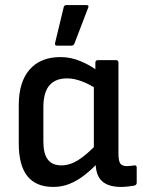

<svg xmlns="http://www.w3.org/2000/svg" viewBox="-20 -726 562 757"><path d="M190 11Q122 11 88 -31.5Q54 -74 54 -160V-312Q54 -403 97 -452Q140 -501 219 -501Q260 -501 299.5 -484Q339 -467 364 -447V-373Q335 -393 303.5 -405Q272 -417 245 -417Q198 -417 174.5 -389Q151 -361 151 -303V-167Q151 -120 168.5 -97Q186 -74 222 -74Q255 -74 288 -94.5Q321 -115 367 -163L371 -89Q342 -58 313 -35.5Q284 -13 254 -1Q224 11 190 11ZM457 11Q407 11 382 -12Q357 -35 357 -86V-107L350 -131V-403L356 -433V-479Q356 -489 367 -489H437Q447 -489 447 -479V-121Q447 -91 454.5 -81Q462 -71 481 -71Q488 -71 495.5 -72Q503 -73 510 -74Q519 -75 519 -65V-5Q519 3 509 6Q498 8 483.5 9.5Q469 11 457 11ZM205 -546Q195 -546 197 -556L231 -697Q232 -706 243 -706H320Q333 -706 327 -694L273 -553Q269 -546 262 -546Z"/></svg>

Font: Sofia Sans Semi Condensed SemiBold
Style: Regular
Weight: 600
Designer: Botio Nikoltchev, Ani Petrova
Foundry: lettersoup
Version: Version 4.100